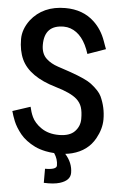

<svg xmlns="http://www.w3.org/2000/svg" viewBox="-61 -795 630 1010"><g transform="rotate(5 254.0 -290.0)"><path d="M11.7 -189.5 105.5 -220.2Q106 -220.2 107.4 -212.9Q108.9 -205.6 112.5 -193.6Q116.2 -181.6 122.8 -167.2Q129.4 -152.8 142.1 -138.4Q154.8 -124 171.9 -112.3Q210 -85.4 266.6 -85.4Q323.2 -85.4 349.9 -113.3Q376.5 -141.1 376.5 -179.4Q376.5 -217.8 368.7 -241.5Q360.8 -265.1 341.3 -282.7Q308.6 -312 228 -335.4Q85.9 -377 45.4 -463.9Q24.4 -509.3 24.4 -570.8Q24.4 -622.6 61 -671.9Q125 -753.4 242.7 -753.4Q335.9 -753.4 395.5 -697.3Q438 -657.7 459 -597.7L468.3 -571.8Q472.7 -560.1 474.1 -556.6L378.9 -522.9Q346.7 -625.5 278.3 -649.4Q261.2 -655.3 242.7 -655.3Q141.1 -655.3 141.1 -550.8Q141.1 -502.9 169.4 -477.5Q192.9 -455.6 231 -442.9L254.4 -435.1Q274.4 -428.2 276.4 -427.7L297.9 -420.4Q381.3 -391.1 410.6 -368.7Q453.6 -335.4 466.8 -307.6Q493.2 -250.5 493.2 -187Q493.2 -137.2 464.8 -85.9Q426.8 -17.1 344.2 4.4Q327.1 8.8 308.6 10.7Q348.1 54.7 348.1 107.9Q348.1 148.4 293.5 165Q261.7 174.8 209.5 172.4V98.1Q270.5 98.1 270.5 75.7Q270.5 41.5 250 11.7Q226.1 10.3 204.6 5.9Q171.4 -1 147.5 -12.7Q123.5 -24.4 103.5 -39.6Q83.5 -54.7 69.8 -71.5Q56.2 -88.4 45.9 -105.2Q35.6 -122.1 29.5 -137.2Q23.4 -152.3 19.5 -164.1Q15.6 -175.8 13.9 -182.6Q12.2 -189.5 11.7 -189.5Z"/></g></svg>

Font: News Cycle
Style: Bold
Weight: 700
Version: Version 0.5.1